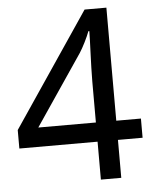

<svg xmlns="http://www.w3.org/2000/svg" viewBox="-52 -762 655 807"><g transform="rotate(-5 275.5 -359.0)"><path d="M341 -160H11V-238L335 -718H427V-241H531V-160H427V0H341ZM341 -241V-415Q341 -442 342 -472Q343 -502 344 -531Q345 -560 346 -585Q347 -610 347 -626H343Q336 -607 323 -581Q310 -555 299 -538L98 -241Z"/></g></svg>

Font: hexumalayalam05
Style: Book
Weight: 400
Designer: Jelle Bosma - Monotype Design Team
Foundry: Monotype Imaging Inc.
Version: Version 2.003